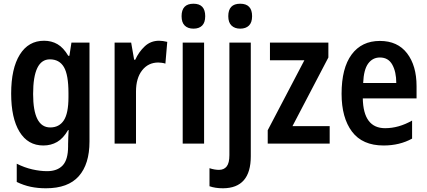

<svg xmlns="http://www.w3.org/2000/svg" viewBox="-20 -772 2296 1032"><path d="M217 -553Q257 -553 289 -534.5Q321 -516 347 -472H353L364 -543H461V-11Q461 110 403.5 175Q346 240 227 240Q183 240 145 232Q107 224 70 206V108Q112 129 154 138.5Q196 148 233 148Q288 148 317 117Q346 86 346 15V3Q346 -14 347 -35Q348 -56 349 -73H346Q320 -28 287 -9Q254 10 213 10Q130 10 85 -63.5Q40 -137 40 -269Q40 -404 86.5 -478.5Q133 -553 217 -553ZM248 -453Q158 -453 158 -267Q158 -87 250 -87Q298 -87 323 -125Q348 -163 348 -250V-272Q348 -370 323.5 -411.5Q299 -453 248 -453Z M835 -553Q844 -553 855.5 -551.5Q867 -550 879 -547L869 -430Q861 -433 849.5 -434.5Q838 -436 831 -436Q777 -436 744 -394Q711 -352 711 -280V0H596V-543H685L701 -451H707Q726 -493 758 -523Q790 -553 835 -553Z M1020 -752Q1083 -752 1083 -685Q1083 -651 1066.5 -634.5Q1050 -618 1020 -618Q990 -618 973 -634.5Q956 -651 956 -685Q956 -752 1020 -752ZM1077 -543V0H962V-543Z M1207 -685Q1207 -752 1271 -752Q1335 -752 1335 -685Q1335 -651 1318 -634.5Q1301 -618 1271 -618Q1242 -618 1224.5 -634.5Q1207 -651 1207 -685ZM1179 240Q1137 240 1106 229V132Q1133 141 1157 141Q1184 141 1198.5 122.5Q1213 104 1213 62V-543H1328V68Q1328 239 1179 240Z M1752 0H1419V-72L1616 -448H1431V-543H1745V-463L1552 -94H1752Z M2022 -552Q2117 -552 2168 -485.5Q2219 -419 2219 -309V-243H1930Q1933 -83 2050 -83Q2123 -83 2195 -124V-27Q2128 10 2042 10Q1928 10 1872 -64.5Q1816 -139 1816 -268Q1816 -406 1870 -479Q1924 -552 2022 -552ZM2022 -463Q1983 -463 1959 -430.5Q1935 -398 1932 -326H2110Q2110 -386 2088.5 -424.5Q2067 -463 2022 -463Z"/></svg>

Font: Noto Sans Gurmukhi Condensed SemiBold
Style: Regular
Weight: 600
Width: 3
Designer: Jelle Bosma - Monotype Design Team
Foundry: Monotype Imaging Inc.
Version: Version 2.004; ttfautohint (v1.8.4.7-5d5b)